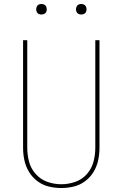

<svg xmlns="http://www.w3.org/2000/svg" viewBox="-20 -937 616 965"><path d="M288 8Q320 8 351 0.5Q382 -7 408 -26.5Q434 -46 450.5 -73.5Q467 -101 473.5 -132Q480 -163 480 -195V-735H459V-195Q459 -159 450 -124.5Q441 -90 417 -62.5Q393 -35 358.5 -23Q324 -11 288 -11Q252 -11 218 -23Q184 -35 159.5 -62.5Q135 -90 126 -124.5Q117 -159 117 -195V-735H96V-195Q96 -163 102.5 -132Q109 -101 125.5 -73.5Q142 -46 168 -26.5Q194 -7 225 0.5Q256 8 288 8ZM388 -864Q395 -864 402 -867Q409 -870 412 -876.5Q415 -883 415 -890Q415 -897 412 -904Q409 -911 402 -914Q395 -917 388 -917Q381 -917 374.5 -914Q368 -911 365 -904Q362 -897 362 -890Q362 -883 365 -876.5Q368 -870 374.5 -867Q381 -864 388 -864ZM188 -864Q195 -864 202 -867Q209 -870 212 -876.5Q215 -883 215 -890Q215 -897 212 -904Q209 -911 202 -914Q195 -917 188 -917Q181 -917 174.5 -914Q168 -911 165 -904Q162 -897 162 -890Q162 -883 165 -876.5Q168 -870 174.5 -867Q181 -864 188 -864Z"/></svg>

Font: Iosevka Sparkle Thin
Style: Regular
Weight: 100
Designer: Belleve Invis
Foundry: Belleve Invis
Version: Version 4.5.0; ttfautohint (v1.8.3)